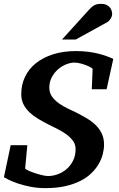

<svg xmlns="http://www.w3.org/2000/svg" viewBox="-25 -949 608 985"><path d="M522 -491.2H445.8L450.2 -595.2Q450.2 -597.7 440.9 -603Q431.6 -608.4 417.5 -614Q403.3 -619.6 387 -623.8Q370.6 -627.9 356.9 -627.9Q337.4 -627.9 314.9 -619.1Q292.5 -610.4 273.2 -593.8Q253.9 -577.1 241 -553.2Q228 -529.3 228 -499Q228 -472.7 242.4 -452.9Q256.8 -433.1 278.1 -418.2Q299.3 -403.3 323.5 -391.8Q347.7 -380.4 367.2 -371.1Q394 -357.4 419.7 -342.3Q445.3 -327.1 465.1 -308.1Q484.9 -289.1 496.8 -264.4Q508.8 -239.7 508.8 -207Q508.8 -184.1 502.4 -158.9Q496.1 -133.8 481.9 -108.9Q467.8 -84 444.8 -61.3Q421.9 -38.6 388.4 -21.5Q355 -4.4 310.3 5.9Q265.6 16.1 208 16.1Q167 16.1 131.1 9Q95.2 2 67.1 -7.6Q39.1 -17.1 20.5 -26.4Q2 -35.6 -4.9 -40L29.8 -204.1H115.2L104 -85Q103.5 -82 117.2 -75.4Q130.9 -68.8 149.9 -62.3Q168.9 -55.7 189.2 -50.8Q209.5 -45.9 222.2 -45.9Q244.6 -45.9 269.5 -54.4Q294.4 -63 315.2 -80.3Q335.9 -97.7 349.4 -123.8Q362.8 -149.9 362.8 -185.1Q362.8 -209.5 347.9 -228.5Q333 -247.6 311.8 -262.5Q290.5 -277.3 266.4 -289.1Q242.2 -300.8 224.1 -310.1Q197.3 -323.7 172.1 -338.6Q147 -353.5 127.4 -371.8Q107.9 -390.1 95.9 -413.1Q84 -436 84 -465.8Q84 -514.2 103.3 -554.7Q122.6 -595.2 158.9 -624.5Q195.3 -653.8 247.3 -670.4Q299.3 -687 365.2 -687Q398.9 -687 427.2 -683.3Q455.6 -679.7 479.2 -673.8Q502.9 -668 522 -660.9Q541 -653.8 556.2 -647ZM550.3 -876.5Q550.3 -871.6 548.3 -865.5Q546.4 -859.4 542.7 -853.5Q539.1 -847.7 534.4 -842.5Q529.8 -837.4 523.9 -834.5L363.3 -746.1H293L430.2 -897.5Q438.5 -906.7 445.6 -912.8Q452.6 -918.9 460 -922.6Q467.3 -926.3 475.1 -927.7Q482.9 -929.2 493.2 -929.2Q509.3 -929.2 520.3 -924.3Q531.2 -919.4 537.8 -911.9Q544.4 -904.3 547.4 -894.8Q550.3 -885.3 550.3 -876.5Z"/></svg>

Font: Charis SIL
Style: Bold Italic
Weight: 700
Italic angle: -11°
Foundry: SIL International
Version: Version 4.112